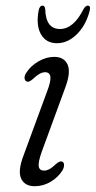

<svg xmlns="http://www.w3.org/2000/svg" viewBox="-20 -653 340 682"><path d="M136.5 -47Q145.5 -47 155.5 -52.2Q165.5 -57.5 179 -70.5Q193 -83 201.5 -78.5Q207 -76 207.5 -67.5Q208 -59 202 -48Q187 -23.5 160.2 -7.5Q133.5 8.5 103.5 8.5Q68 8.5 55.2 -18.5Q42.5 -45.5 63.5 -100.5L147 -327.5Q161 -363.5 159 -380Q157 -396.5 140 -396.5Q121.5 -396.5 96.5 -372Q90 -366.5 84.8 -364Q79.5 -361.5 74 -364Q68 -367 67.2 -375.5Q66.5 -384 73 -394Q88.5 -418.5 116.2 -434.8Q144 -451 172.5 -451Q207.5 -451 220 -423.8Q232.5 -396.5 211.5 -341L128.5 -114.5Q115.5 -78.5 117.5 -62.8Q119.5 -47 136.5 -47ZM193.1 -550Q241.3 -550 276.9 -621Q284.1 -633 291.6 -633Q303.3 -633 298.3 -614Q284.9 -562.5 252.6 -531Q220.3 -499.5 182.2 -499.5Q143.6 -499.5 125.5 -531.2Q107.5 -563 117.2 -615.5Q120.5 -633 131.4 -633Q139 -633 140.6 -621Q142.3 -550 193.1 -550Z"/></svg>

Font: Fraunces 72pt SuperSoft Light
Style: Italic
Weight: 300
Italic angle: -16°
Version: Version 1.000;[b76b70a41]